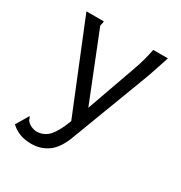

<svg xmlns="http://www.w3.org/2000/svg" viewBox="-152 -567 803 851"><g transform="rotate(30 250.0 -141.5)"><path d="M59 -425 46 -457H135Q135 -449 133 -443.5Q131 -438 131 -433Q131 -429 133 -427L267 -91L354 -336Q367 -371 375 -401.5Q383 -432 388 -457H463Q454 -431 443.5 -398Q433 -365 418 -325L294 2L275 52Q251 119 213.5 146.5Q176 174 127 174Q62 174 22 135L60 71Q63 74 65 80.5Q67 87 68 89Q68 89 72 93.5Q76 98 82.5 102.5Q89 107 99 111Q109 115 121 115Q150 115 172.5 97Q195 79 217 32L231 -2Z"/></g></svg>

Font: Inconsolata
Style: Regular
Weight: 400
Designer: Raph Levien, Kirill Tkachev
Foundry: Cyreal
Version: Version 1.013